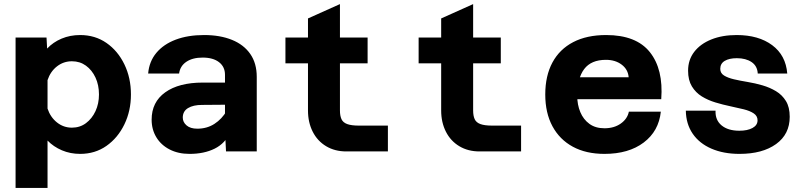

<svg xmlns="http://www.w3.org/2000/svg" viewBox="-20 -739 3940 937"><path d="M371 -568Q444 -568 499.5 -529.5Q555 -491 587 -425Q619 -359 619 -278Q619 -198 587 -132Q555 -66 499.5 -27Q444 12 371 12Q323 12 282 -5.5Q241 -23 212 -53V178H56V-556H207L210 -502Q239 -533 280.5 -550.5Q322 -568 371 -568ZM331 -116Q370 -116 399.5 -138Q429 -160 446 -196.5Q463 -233 463 -278Q463 -324 446 -360.5Q429 -397 399.5 -418.5Q370 -440 331 -440Q290 -440 258 -415Q226 -390 212 -348V-209Q226 -167 258 -141.5Q290 -116 331 -116Z M1083 0 1078 -100V-374Q1078 -413 1049 -435.5Q1020 -458 969 -458Q920 -458 889.5 -437.5Q859 -417 854 -380H703Q708 -439 743 -481Q778 -523 837.5 -545.5Q897 -568 976 -568Q1054 -568 1112 -544.5Q1170 -521 1201.5 -475.5Q1233 -430 1233 -364V0ZM905 12Q850 12 808 -9.5Q766 -31 743 -69Q720 -107 720 -155Q720 -241 786.5 -288.5Q853 -336 970 -336H1093V-228L966 -227Q923 -227 897.5 -211.5Q872 -196 872 -165Q872 -143 890.5 -127Q909 -111 943 -111Q990 -111 1026.5 -134.5Q1063 -158 1087 -199L1104 -94Q1079 -39 1027.5 -13.5Q976 12 905 12Z M1670 0Q1614 0 1571.5 -25.5Q1529 -51 1506 -96.5Q1483 -142 1483 -200V-649L1639 -719V-200Q1639 -174 1646.5 -157.5Q1654 -141 1674.5 -133.5Q1695 -126 1732 -126H1873V0ZM1373 -430V-556H1774V-430Z M2320 0Q2264 0 2221.5 -25.5Q2179 -51 2156 -96.5Q2133 -142 2133 -200V-649L2289 -719V-200Q2289 -174 2296.5 -157.5Q2304 -141 2324.5 -133.5Q2345 -126 2382 -126H2523V0ZM2023 -430V-556H2424V-430Z M2930 12Q2840 12 2775.5 -23Q2711 -58 2676 -123Q2641 -188 2641 -278Q2641 -369 2676 -434Q2711 -499 2777.5 -533.5Q2844 -568 2938 -568Q3085 -568 3151.5 -484.5Q3218 -401 3207 -255H2765L2766 -362H3048Q3045 -400 3014 -423.5Q2983 -447 2937 -447Q2865 -447 2831 -402Q2797 -357 2797 -271Q2797 -228 2812 -192Q2827 -156 2856.5 -134.5Q2886 -113 2930 -113Q2977 -113 3009.5 -136Q3042 -159 3049 -194H3205Q3195 -99 3121.5 -43.5Q3048 12 2930 12Z M3589 12Q3511 12 3452 -13.5Q3393 -39 3360.5 -86.5Q3328 -134 3327 -199H3472Q3470 -153 3501.5 -127Q3533 -101 3588 -101Q3628 -101 3652.5 -114.5Q3677 -128 3677 -152Q3677 -173 3658.5 -185.5Q3640 -198 3610 -205.5Q3580 -213 3544 -220.5Q3508 -228 3471.5 -239Q3435 -250 3405 -268.5Q3375 -287 3356.5 -317.5Q3338 -348 3338 -394Q3338 -447 3368 -486Q3398 -525 3451.5 -546.5Q3505 -568 3575 -568Q3682 -568 3748.5 -518.5Q3815 -469 3822 -380H3678Q3676 -417 3648 -436Q3620 -455 3576 -455Q3539 -455 3517 -442Q3495 -429 3495 -403Q3495 -382 3513.5 -370.5Q3532 -359 3562 -352Q3592 -345 3628.5 -339Q3665 -333 3701 -322.5Q3737 -312 3767 -294Q3797 -276 3815.5 -246Q3834 -216 3834 -169Q3834 -84 3767.5 -36Q3701 12 3589 12Z"/></svg>

Font: Azeret Mono
Style: Bold
Weight: 700
Designer: Martin Vácha
Foundry: Displaay
Version: Version 1.002